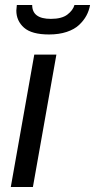

<svg xmlns="http://www.w3.org/2000/svg" viewBox="-20 -743 378 763"><path d="M174.8 -606Q106 -606 75.4 -633.1Q44.9 -660.2 44.9 -701.2Q44.9 -707.5 46.9 -723.1H107.9Q107.9 -668 182.1 -668Q225.6 -668 247.8 -685.1Q270 -702.1 275.9 -723.1H337.9Q334 -700.7 323.5 -681.2Q313 -661.6 294.4 -644Q275.9 -626.5 245.1 -616.2Q214.4 -606 174.8 -606ZM22.9 0 116.2 -525.9H204.1L110.8 0Z"/></svg>

Font: Archivo
Style: Italic
Weight: 400
Italic angle: -10°
Designer: Hector Gatti
Foundry: Omnibus-Type
Version: Version 2.001